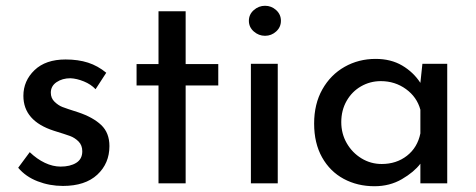

<svg xmlns="http://www.w3.org/2000/svg" viewBox="-20 -635 1650 665"><path d="M43 -54 83 -108Q108 -84 135.5 -71Q163 -58 190 -58Q223 -58 244 -71Q265 -84 265 -111Q265 -132 252 -145Q239 -158 222.5 -164Q206 -170 167 -182Q61 -216 61 -303Q61 -355 99.5 -392Q138 -429 207 -429Q251 -429 285 -418Q319 -407 348 -383L311 -326Q295 -343 270.5 -353Q246 -363 224 -364Q196 -364 176 -350.5Q156 -337 156 -314Q156 -295 169 -282.5Q182 -270 196 -264.5Q210 -259 251 -246Q302 -229 330.5 -202Q359 -175 359 -129Q359 -69 317 -30Q275 9 198 9Q152 9 110.5 -7Q69 -23 43 -54Z M623 -596V-413H736V-339H623V0H529V-339H453V-413H529V-596Z M942 -414V0H849V-414ZM898 -615Q920 -615 936.5 -600Q953 -585 953 -563Q953 -541 936.5 -526Q920 -511 898 -511Q876 -511 859 -526Q842 -541 842 -563Q842 -585 859 -600Q876 -615 898 -615Z M1529 -414V0H1436V-68Q1414 -39 1372 -14.5Q1330 10 1277 10Q1218 10 1170.5 -15.5Q1123 -41 1095.5 -90Q1068 -139 1068 -207Q1068 -275 1096.5 -325.5Q1125 -376 1173.5 -403.5Q1222 -431 1281 -431Q1334 -431 1373 -408Q1412 -385 1436 -348L1443 -414ZM1436 -173V-255Q1424 -299 1386 -326.5Q1348 -354 1299 -354Q1262 -354 1230.5 -336Q1199 -318 1180.5 -285.5Q1162 -253 1162 -212Q1162 -172 1181 -139Q1200 -106 1232 -86.5Q1264 -67 1302 -67Q1353 -67 1389.5 -95.5Q1426 -124 1436 -173Z"/></svg>

Font: Josefin Sans
Style: Regular
Weight: 400
Designer: Santiago Orozco
Foundry: Typemade
Version: Version 2.000